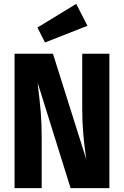

<svg xmlns="http://www.w3.org/2000/svg" viewBox="-20 -970 639 990"><path d="M544 0H344L174 -544Q176 -532 176 -524Q185 -452 190 -393.5Q195 -335 195 -259V0H55V-693H253L425 -148Q404 -286 404 -407V-693H544ZM431 -837 212 -751 173 -828 373 -950Z"/></svg>

Font: Fira Sans Condensed
Style: Bold
Weight: 700
Width: 3
Designer: bBox Type GmbH & Carrois Corporate GbR & Edenspiekermann AG
Foundry: bBox Type GmbH & Carrois Corporate GbR & Edenspiekermann AG
Version: Version 4.301